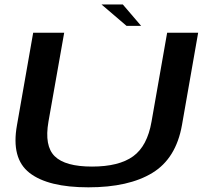

<svg xmlns="http://www.w3.org/2000/svg" viewBox="-20 -818 914 842"><path d="M367.5 3.5Q544.5 3.5 648.2 -59.8Q752 -123 778 -269.5L849 -674.5H713L644.5 -284.5Q626 -177.5 563.8 -132.5Q501.5 -87.5 383.5 -87.5Q266 -87.5 220 -132.8Q174 -178 192.5 -284.5L261.5 -674.5H125.5L54.5 -269.5Q28 -123 109.5 -59.8Q191 3.5 367.5 3.5ZM535 -704.5H599L518.5 -798.5H425Z"/></svg>

Font: Anybody Expanded Medium
Style: Italic
Weight: 500
Width: 7
Italic angle: -10°
Version: Version 1.113;gftools[0.9.25]